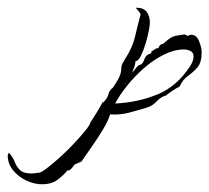

<svg xmlns="http://www.w3.org/2000/svg" viewBox="-243 -300 542 497"><path d="M-134 177Q-154 177 -174.5 167.5Q-195 158 -209 141Q-223 124 -223 102L-220 95Q-210 106 -205 119Q-200 132 -191 140.5Q-182 149 -161 149Q-157 149 -153 148.5Q-149 148 -145 147Q-140 149 -125 138Q-110 127 -91 110Q-72 93 -53.5 73.5Q-35 54 -22.5 38.5Q-10 23 -9 17Q-1 5 7.5 -9Q16 -23 23 -36L25 -35L28 -39Q36 -48 38 -57Q40 -66 50 -74Q58 -86 64.5 -98Q71 -110 71 -124Q71 -130 74 -135.5Q77 -141 80 -146Q100 -177 106 -203Q112 -229 121 -263Q119 -268 115 -272Q111 -276 108 -280H110Q129 -280 137 -269Q145 -258 145 -241Q145 -235 142 -219.5Q139 -204 133.5 -186Q128 -168 121.5 -155Q115 -142 108 -142Q107 -134 104.5 -126.5Q102 -119 99 -112Q104 -117 109.5 -124.5Q115 -132 122 -133Q128 -138 130.5 -146Q133 -154 140 -159Q142 -159 146.5 -161.5Q151 -164 148 -166L162 -175H167Q169 -185 180 -187Q192 -198 198.5 -202Q205 -206 212.5 -207.5Q220 -209 235 -211L243 -207Q248 -210 252 -210Q266 -210 272.5 -193Q279 -176 279 -165Q279 -138 268 -125.5Q257 -113 243.5 -103.5Q230 -94 222 -76Q204 -67 187 -53Q173 -49 163 -38Q153 -27 139 -22Q116 -15 91.5 -8.5Q67 -2 42 -4Q38 11 24 34.5Q10 58 -6 80.5Q-22 103 -32 118L-50 126Q-53 130 -56.5 134.5Q-60 139 -64 141H-68Q-82 157 -96.5 167Q-111 177 -134 177ZM55 -32Q115 -35 165.5 -56Q216 -77 250 -130Q258 -143 258 -154Q258 -164 250 -168Q242 -172 233 -172Q208 -172 181 -158.5Q154 -145 129.5 -123.5Q105 -102 85.5 -77.5Q66 -53 55 -32ZM79 -83 82 -85V-87L81 -85Z"/></svg>

Font: Kolker Brush
Style: Regular
Weight: 400
Designer: Robert E. Leuschke
Foundry: Robert E. Leuschke
Version: Version 1.010; ttfautohint (v1.8.3)